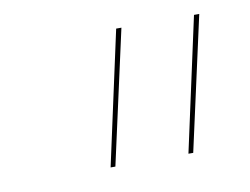

<svg xmlns="http://www.w3.org/2000/svg" viewBox="-44 -716 515 396"><g transform="rotate(-10 213.5 -518.0)"><path d="M159 -378 220 -658H231L169 -378ZM322 -378 383 -658H394L332 -378Z"/></g></svg>

Font: EauTestInfant Hairline
Style: Italic
Weight: 250
Italic angle: -12°
Designer: Christian Thalmann (Catharsis Fonts)
Version: Version 0.001;PS 000.001;hotconv 1.0.88;makeotf.lib2.5.64775